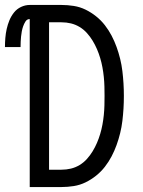

<svg xmlns="http://www.w3.org/2000/svg" viewBox="-56 -755 576 775"><path d="M64 0V-678Q53 -678 47 -668.5Q41 -659 37.5 -649Q34 -639 32 -628.5Q30 -618 29 -607.5Q28 -597 27.5 -586.5Q27 -576 27 -565H-36Q-36 -583 -34.5 -601.5Q-33 -620 -29 -638Q-25 -656 -18 -673Q-11 -690 0.5 -704.5Q12 -719 29 -727Q46 -735 64 -735H192Q217 -735 242 -731Q267 -727 289.5 -716Q312 -705 332 -689Q352 -673 367.5 -653Q383 -633 394.5 -611Q406 -589 414.5 -565.5Q423 -542 429 -517.5Q435 -493 438 -468Q441 -443 442.5 -418Q444 -393 444 -368Q444 -342 442.5 -317Q441 -292 438 -267Q435 -242 429 -217.5Q423 -193 414.5 -169.5Q406 -146 394.5 -124Q383 -102 367.5 -82Q352 -62 332 -46Q312 -30 289.5 -19Q267 -8 242 -4Q217 0 192 0ZM142 -70H192Q212 -70 230.5 -74.5Q249 -79 265.5 -89Q282 -99 295 -113.5Q308 -128 318 -144.5Q328 -161 335.5 -178.5Q343 -196 348.5 -214.5Q354 -233 357.5 -252Q361 -271 363 -290.5Q365 -310 365.5 -329Q366 -348 366 -368Q366 -387 365.5 -406Q365 -425 363 -444.5Q361 -464 357.5 -483Q354 -502 348.5 -520.5Q343 -539 335.5 -556.5Q328 -574 318 -590.5Q308 -607 295 -621.5Q282 -636 265.5 -646Q249 -656 230.5 -660.5Q212 -665 192 -665H142Z"/></svg>

Font: Iosevka SS04
Style: Regular
Weight: 400
Monospace: yes
Designer: Belleve Invis
Foundry: Belleve Invis
Version: Version 19.0.0; ttfautohint (v1.8.4)